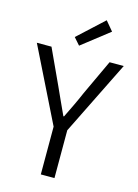

<svg xmlns="http://www.w3.org/2000/svg" viewBox="-140 -1039 802 1114"><g transform="rotate(15 261.0 -481.5)"><path d="M220 0H302V-287L522 -732H437L338 -520C315 -466 290 -415 263 -360H259C233 -415 211 -466 186 -520L88 -732H0L220 -287ZM241 -779 405 -907 358 -963 204 -821Z"/></g></svg>

Font: Noto Sans CJK SC DemiLight
Style: Regular
Weight: 350
Designer: Ryoko NISHIZUKA 西塚涼子 (kana, bopomofo & ideographs); Paul D. Hunt (Latin, Greek & Cyrillic); Sandoll Communications 산돌커뮤니
Foundry: Adobe
Version: Version 2.004;hotconv 1.0.118;makeotfexe 2.5.65603